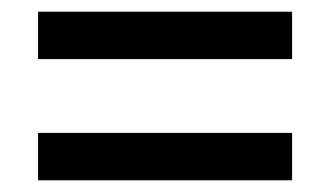

<svg xmlns="http://www.w3.org/2000/svg" viewBox="-20 -516 566 328"><path d="M45 -415V-496H479V-415ZM45 -208V-289H479V-208Z"/></svg>

Font: Noto Sans Lao UI SemCond Med
Style: Regular
Weight: 500
Width: 4
Designer: Monotype Design Team
Foundry: Monotype Imaging Inc.
Version: Version 2.000; ttfautohint (v1.8.4.7-5d5b)